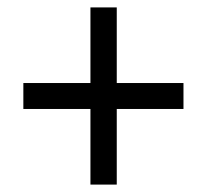

<svg xmlns="http://www.w3.org/2000/svg" viewBox="-20 -612 560 518"><path d="M295 -388V-592H224V-388H43V-318H224V-114H295V-318H475V-388Z"/></svg>

Font: Noto Sans Lao SemiCondensed
Style: Regular
Weight: 400
Width: 4
Designer: Monotype Design Team
Foundry: Monotype Imaging Inc.
Version: Version 2.003